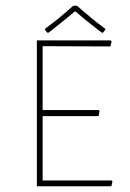

<svg xmlns="http://www.w3.org/2000/svg" viewBox="-20 -646 452 666"><path d="M366.2 0H107.9V-505.9H363.8L367.2 -502L362.8 -484.9L127.9 -485.8V-264.2H323.2L325.2 -259.8L321.8 -243.2H127.9V-20H367.2L370.1 -16.1ZM238.8 -606Q230 -598.1 208 -580.1Q192.4 -567.9 178.2 -556.2Q177.2 -555.2 147.9 -532.2L143.1 -533.2L134.8 -544.9Q147.9 -555.2 165.5 -568.4Q182.6 -581.1 198.2 -595.2Q206.1 -601.1 233.9 -626H247.1Q271 -605 282.2 -596.2Q300.3 -580.1 314.5 -569.3Q330.6 -557.1 346.2 -544.9L337.9 -533.2L334 -532.2Q317.9 -543.5 302.7 -556.2Q296.9 -561.5 272.9 -580.1Q251 -598.1 242.2 -606Z"/></svg>

Font: Datalegreya
Style: Dot
Weight: 700
Designer: Figs Lab
Foundry: Figs Lab
Version: Version 1.002;PS 001.002;hotconv 1.0.70;makeotf.lib2.5.58329